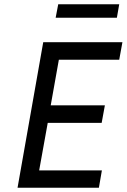

<svg xmlns="http://www.w3.org/2000/svg" viewBox="-20 -877 592 897"><path d="M456 -81 442 0H62L182 -680H552L537 -598H255L217 -385H470L455 -303H203L163 -81ZM537 -857 526 -794H240L252 -857Z"/></svg>

Font: Inria Sans
Style: Italic
Weight: 400
Italic angle: -10°
Designer: Black Foundry Team
Foundry: Black Foundry
Version: Version 1.2; ttfautohint (v1.8.3)